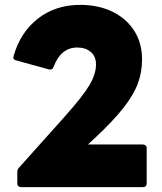

<svg xmlns="http://www.w3.org/2000/svg" viewBox="-20 -768 665 788"><path d="M67 0Q51 0 51 -16V-62Q51 -73 59 -81L246 -290Q320 -373 347 -418.5Q374 -464 374 -504Q374 -536 353 -554.5Q332 -573 297 -573Q230 -573 200 -494Q196 -480 181 -483L47 -520Q31 -523 36 -539Q64 -636 136 -692Q208 -748 309 -748Q384 -748 441.5 -720Q499 -692 531 -641.5Q563 -591 563 -525Q563 -471 545.5 -424.5Q528 -378 486 -324.5Q444 -271 368 -200L341 -175H566Q573 -175 577.5 -171Q582 -167 582 -160V-16Q582 0 566 0Z"/></svg>

Font: LINE Seed Sans TH App ExtraBold
Style: Regular
Weight: 800
Designer: Dalton Maag Ltd | Thai characters by Cadson Demak Co.,Ltd.
Foundry: Dalton Maag Ltd
Version: Version 1.003